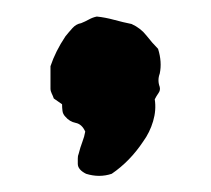

<svg xmlns="http://www.w3.org/2000/svg" viewBox="-20 -135 255 232"><path d="M173 -30Q174 -26 171.5 -22.5Q169 -19 167 -15Q169 -2 165 11.5Q161 25 153 36Q137 60 115 75Q100 80 84 75Q74 70 74 63Q74 60 74 56.5Q74 53 75 51Q77 43 79.5 36.5Q82 30 83 24Q79 15 71.5 13.5Q64 12 59 6Q56 3 55.5 -1Q55 -5 55 -9L45 -16Q44 -19 42.5 -22Q41 -25 41 -28V-55Q47 -73 59 -91Q63 -96 67.5 -101Q72 -106 78 -107Q83 -109 87.5 -111.5Q92 -114 97 -115Q107 -114 118 -111Q129 -108 139 -106Q150 -101 157 -92Q164 -83 171 -76Q176 -60 173 -46Q170 -38 173 -30Z"/></svg>

Font: Darumadrop One
Style: Regular
Weight: 400
Version: Version 1.000